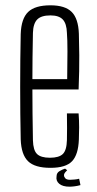

<svg xmlns="http://www.w3.org/2000/svg" viewBox="-20 -626 364 723"><path d="M232 -199H276Q278 -172 278 -147Q278 -122 277 -101Q275 -44 251.5 -19Q228 6 170 6Q111 6 85.5 -19Q60 -44 58 -101Q56 -194 56 -299Q56 -404 58 -498Q60 -556 86 -581Q112 -606 170 -606Q225 -606 250 -581Q275 -556 277 -499Q278 -474 278.5 -418.5Q279 -363 276 -289H102Q102 -245 102.5 -199.5Q103 -154 104 -98Q105 -60 119.5 -46Q134 -32 168 -32Q202 -32 216.5 -46Q231 -60 232 -98Q233 -138 232 -199ZM170 -568Q135 -568 120 -552.5Q105 -537 104 -502Q103 -451 102.5 -410Q102 -369 102 -328H233Q234 -387 234 -432.5Q234 -478 232 -502Q231 -537 216.5 -552.5Q202 -568 170 -568ZM193 38Q193 25 204 18.5Q215 12 225 9L233 15Q230 18 225.5 23Q221 28 221 34Q221 40 226 45.5Q231 51 244 51Q249 51 260.5 50Q272 49 278 47L283 71Q273 74 261.5 75.5Q250 77 242 77Q216 77 203 66Q190 55 193 38Z"/></svg>

Font: Big Shoulders Display Light
Style: Regular
Weight: 300
Designer: Patric King
Foundry: XO Type Co
Version: Version 1.000; ttfautohint (v1.8.2)